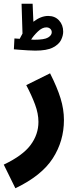

<svg xmlns="http://www.w3.org/2000/svg" viewBox="-59 -774 433 1024"><path d="M23 230 -39 104Q62 56 104 -0.5Q146 -57 146 -124Q146 -168 128 -216.5Q110 -265 81 -320L208 -383Q246 -308 264 -249.5Q282 -191 282 -134Q282 -22 222.5 70.5Q163 163 23 230ZM129 -504Q112 -504 89 -505.5Q66 -507 45.5 -508.5Q25 -510 15 -511L18 -569Q31 -568 46 -567Q53 -581 61 -595L56 -754H115L119 -658Q159 -689 198 -689Q234 -689 256 -665Q278 -641 278 -605Q278 -584 266.5 -560.5Q255 -537 223 -520.5Q191 -504 129 -504ZM188 -628Q166 -628 143 -606Q120 -584 107 -563Q116 -562 123 -562Q178 -562 197.5 -574Q217 -586 217 -602Q217 -613 209 -620.5Q201 -628 188 -628Z"/></svg>

Font: Noto Sans Arabic Cond
Style: Bold
Weight: 700
Width: 3
Designer: Monotype Design Team, Nadine Chahine, Nizar Qandah and Khaled Hosny
Foundry: Monotype Imaging Inc.
Version: Version 2.012; ttfautohint (v1.8.4.7-5d5b)